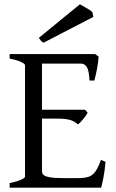

<svg xmlns="http://www.w3.org/2000/svg" viewBox="-20 -864 536 884"><path d="M24.4 0V-21Q57.6 -27.8 76.4 -36.1Q95.2 -44.4 95.2 -50.8V-564Q95.2 -569.8 77.4 -578.6Q59.6 -587.4 24.4 -594.2V-615.2H418L434.1 -603Q432.6 -578.1 426.3 -544.9Q419.9 -511.7 414.1 -493.2H392.1Q390.1 -538.1 380.1 -554.7Q370.1 -571.3 352.1 -571.3H173.3V-358.9H371.1L383.8 -345.2Q376 -331.5 362.8 -315.2Q349.6 -298.8 338.9 -291Q323.7 -305.2 303.5 -311.5Q283.2 -317.9 242.2 -317.9H173.3V-75.2Q173.3 -65.9 180.4 -58.8Q187.5 -51.8 208.7 -47.9Q230 -43.9 272.9 -43.9H335.9Q366.2 -43.9 385 -49.1Q403.8 -54.2 417.5 -72Q431.2 -89.8 444.8 -127.9L465.8 -119.1Q462.4 -77.1 456.1 -45.7Q449.7 -14.2 445.8 0ZM180.7 -667.5Q172.4 -671.4 168.9 -675.8Q165.5 -680.2 158.7 -689.5L347.7 -844.2Q357.9 -838.4 377.9 -827.1Q397.9 -815.9 405.3 -808.1L409.7 -786.1Z"/></svg>

Font: David Libre
Style: Regular
Weight: 400
Designer: Ismar David, J. Victor Gaultney, Annie Olsen and Meir Sadan
Foundry: Monotype Imaging Inc. & SIL International
Version: Version 1.100; ttfautohint (v1.8.4.7-5d5b)